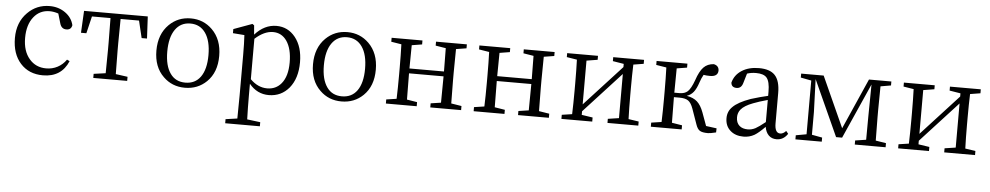

<svg xmlns="http://www.w3.org/2000/svg" viewBox="-42 -880 7708 1495"><g transform="rotate(5 3812.5 -133.0)"><path d="M291 14Q181 14 115 -59.5Q49 -133 49 -257Q49 -380 125 -456Q196 -528 298 -528Q367 -528 419.5 -491Q472 -454 486 -395Q480 -358 442 -358Q403 -358 391 -401L369 -476Q333 -488 301 -488Q224 -488 177 -429Q128 -368 128 -264.5Q128 -161 180 -101Q230 -42 312 -42Q360 -42 400.5 -63.5Q441 -85 468 -124L489 -114Q435 14 291 14Z M684 0V-32L777 -45Q779 -155 779 -228V-286Q779 -366 777 -476H632L600 -342H558L567 -514H1065L1074 -342H1032L1000 -476H856Q854 -366 854 -286V-228Q854 -155 856 -45L949 -32V0Z M1232 -53Q1155 -127 1155 -255.5Q1155 -384 1232 -460Q1301 -528 1401 -528Q1500 -528 1569 -460Q1646 -384 1646 -255.5Q1646 -127 1570 -53Q1501 14 1400.5 14Q1300 14 1232 -53ZM1283 -84Q1324 -26 1400.5 -26Q1477 -26 1519 -84Q1562 -144 1562 -255Q1562 -366 1519.5 -427Q1477 -488 1401 -488Q1325 -488 1282.5 -427Q1240 -366 1240 -255Q1240 -144 1283 -84Z M1738 262V230L1829 217Q1831 97 1831 34V-282Q1831 -372 1827 -435L1737 -442V-474L1882 -527L1896 -517L1902 -445Q1976 -528 2071 -528Q2160 -528 2218 -456Q2277 -382 2277 -261Q2277 -136 2215 -60Q2153 14 2056 14Q1965 14 1903 -61V32Q1903 126 1906 217L2009 230V262ZM2039 -37Q2108 -37 2150 -88Q2197 -145 2197 -252.5Q2197 -360 2155 -421Q2115 -478 2048 -478Q1979 -478 1907 -413V-97Q1967 -37 2039 -37Z M2456 -53Q2379 -127 2379 -255.5Q2379 -384 2456 -460Q2525 -528 2625 -528Q2724 -528 2793 -460Q2870 -384 2870 -255.5Q2870 -127 2794 -53Q2725 14 2624.5 14Q2524 14 2456 -53ZM2507 -84Q2548 -26 2624.5 -26Q2701 -26 2743 -84Q2786 -144 2786 -255Q2786 -366 2743.5 -427Q2701 -488 2625 -488Q2549 -488 2506.5 -427Q2464 -366 2464 -255Q2464 -144 2507 -84Z M2971 0V-32L3051 -44Q3054 -127 3054 -228V-286Q3054 -388 3051 -470L2971 -483V-514H3212V-483L3132 -470Q3130 -362 3130 -288H3400Q3400 -364 3398 -470L3318 -483V-514H3559V-483L3478 -470Q3476 -360 3476 -286V-228Q3476 -155 3478 -45L3559 -32V0H3318V-32L3398 -44Q3400 -154 3400 -250H3130Q3130 -153 3132 -45L3212 -32V0Z M3657 0V-32L3737 -44Q3740 -127 3740 -228V-286Q3740 -388 3737 -470L3657 -483V-514H3898V-483L3818 -470Q3816 -362 3816 -288H4086Q4086 -364 4084 -470L4004 -483V-514H4245V-483L4164 -470Q4162 -360 4162 -286V-228Q4162 -155 4164 -45L4245 -32V0H4004V-32L4084 -44Q4086 -154 4086 -250H3816Q3816 -153 3818 -45L3898 -32V0Z M4343 0V-32L4423 -44Q4426 -128 4426 -228V-286Q4426 -388 4423 -470L4343 -483V-514H4584V-483L4498 -469V-127L4789 -444V-469L4703 -483V-514H4944V-483L4864 -470Q4861 -388 4861 -286V-228Q4861 -128 4864 -44L4944 -32V0H4703V-32L4789 -45V-390L4498 -73V-45L4584 -32V0Z M5489 11Q5445 11 5425.5 -1Q5406 -13 5394 -49L5352 -168Q5336 -213 5313 -229Q5290 -245 5245 -245H5201Q5201 -155 5203 -45L5283 -32V0H5042V-32L5122 -44Q5125 -127 5125 -228V-286Q5125 -388 5122 -470L5042 -483V-514H5283V-483L5203 -470Q5201 -360 5201 -280H5241Q5282 -280 5305 -301Q5330 -324 5354 -390Q5378 -462 5408.5 -493.5Q5439 -525 5488 -528Q5529 -519 5529 -480Q5527 -434 5467 -434Q5437 -434 5416 -438Q5400 -410 5389 -376Q5373 -327 5352.5 -301Q5332 -275 5300 -264Q5352 -255 5382 -228Q5412 -201 5432 -147L5470 -43L5553 -32L5552 0Q5507 11 5489 11Z M5767 14Q5704 14 5665 -20Q5623 -56 5623 -118Q5623 -171 5660 -207Q5700 -248 5798 -283Q5876 -307 5931 -319V-351Q5931 -431 5905 -461Q5881 -488 5822 -488Q5784 -488 5752 -477L5730 -403Q5718 -359 5681 -359Q5640 -359 5637 -397Q5653 -458 5707.5 -493Q5762 -528 5842 -528Q5927 -528 5966 -487Q6007 -444 6007 -348V-111Q6007 -35 6050 -35Q6073 -35 6095 -59L6112 -38Q6079 12 6025 12Q5987 12 5963.5 -11.5Q5940 -35 5933 -77Q5884 -27 5852 -8Q5813 14 5767 14ZM5796 -45Q5826 -45 5855 -60Q5881 -74 5931 -114V-287Q5862 -268 5819 -251Q5752 -226 5725 -193Q5704 -167 5704 -132Q5704 -89 5730 -66Q5754 -45 5796 -45Z M6172 0V-32L6255 -47V-467L6172 -483V-514H6348L6527 -118L6702 -514H6877V-483L6796 -469Q6794 -359 6794 -286V-228Q6794 -155 6796 -45L6877 -32V0H6636V-32L6721 -45L6722 -225L6725 -477L6533 -45H6486L6288 -481L6297 -225V-47L6378 -32V0Z M6975 0V-32L7055 -44Q7058 -128 7058 -228V-286Q7058 -388 7055 -470L6975 -483V-514H7216V-483L7130 -469V-127L7421 -444V-469L7335 -483V-514H7576V-483L7496 -470Q7493 -388 7493 -286V-228Q7493 -128 7496 -44L7576 -32V0H7335V-32L7421 -45V-390L7130 -73V-45L7216 -32V0Z"/></g></svg>

Font: Cactus Classical Serif
Style: Regular
Weight: 400
Designer: Henry Chan (via Glyphwiki)、田海東、宇文滿月
Foundry: Moonlit Owen
Version: Version 1.000